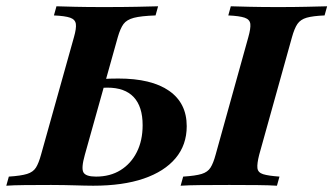

<svg xmlns="http://www.w3.org/2000/svg" viewBox="-45 -591 1061 611"><path d="M-25 0 -16.9 -29Q21.8 -31.5 41.1 -37.5Q60.5 -43.5 69.4 -57.7Q78.2 -71.8 85.5 -98.4L190.3 -472.6Q198.4 -500.8 196.4 -514.9Q194.4 -529 178.2 -534.7Q162.1 -540.3 126.6 -541.9L134.7 -571Q155.6 -570.2 194 -569.4Q232.3 -568.5 284.7 -568.5Q346 -568.5 389.9 -569.4Q433.9 -570.2 458.1 -571L450 -541.9Q404 -540.3 381 -534.3Q358.1 -528.2 348 -514.5Q337.9 -500.8 329.8 -472.6L225 -98.4Q212.9 -55.6 220.6 -42.3Q228.2 -29 260.5 -29Q305.6 -29 338.7 -49.6Q371.8 -70.2 390.3 -106.9Q408.9 -143.5 408.9 -192.7Q408.9 -251.6 380.6 -281.9Q352.4 -312.1 296.8 -312.1Q291.1 -312.1 283.9 -311.7Q276.6 -311.3 270.2 -310.5L278.2 -338.7Q290.3 -340.3 304.4 -340.7Q318.5 -341.1 331.5 -341.1Q437.1 -341.1 493.1 -302Q549.2 -262.9 549.2 -189.5Q549.2 -129.8 513.7 -87.5Q478.2 -45.2 412.1 -22.6Q346 0 251.6 0Q237.1 0 223 -0.4Q208.9 -0.8 193.1 -1.2Q177.4 -1.6 159.3 -2Q141.1 -2.4 117.7 -2.4Q70.2 -2.4 33.1 -2Q-4 -1.6 -25 0ZM529.8 0 537.9 -29Q577.4 -31.5 596.8 -37.5Q616.1 -43.5 625 -57.7Q633.9 -71.8 641.1 -98.4L745.2 -472.6Q753.2 -500.8 751.6 -514.9Q750 -529 733.5 -534.7Q716.9 -540.3 681.5 -541.9L689.5 -571Q712.1 -570.2 750.8 -569.4Q789.5 -568.5 840.3 -568.5Q889.5 -568.5 929 -569.4Q968.5 -570.2 996 -571L987.9 -541.9Q950.8 -540.3 931 -534.7Q911.3 -529 901.6 -514.9Q891.9 -500.8 883.9 -471.8L779.8 -98.4Q772.6 -70.2 774.2 -56Q775.8 -41.9 792.3 -36.7Q808.9 -31.5 844.4 -29L836.3 0Q812.9 -1.6 773.8 -2Q734.7 -2.4 684.7 -2.4Q632.3 -2.4 593.1 -2Q554 -1.6 529.8 0Z"/></svg>

Font: Playfair 5pt SemiExpanded Light ExtraBold
Style: Italic
Weight: 800
Italic angle: -15.6°
Version: Version 2.001;gftools[0.9.30]